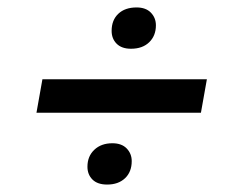

<svg xmlns="http://www.w3.org/2000/svg" viewBox="-20 -592 622 516"><path d="M268 -96Q242 -96 228.5 -109.5Q215 -123 215 -144Q215 -172 233.5 -189.5Q252 -207 282 -207Q307 -207 320.5 -193Q334 -179 334 -159Q334 -130 316 -113Q298 -96 268 -96ZM78 -289 94 -379H536L520 -289ZM332 -461Q307 -461 293.5 -474.5Q280 -488 280 -509Q280 -538 298 -555Q316 -572 347 -572Q372 -572 385.5 -558Q399 -544 399 -524Q399 -496 381 -478.5Q363 -461 332 -461Z"/></svg>

Font: Celebes SemiBold
Style: Italic
Weight: 600
Italic angle: -10°
Designer: Anugrah Pasau
Foundry: Lafontype
Version: Version 1.000; ttfautohint (v1.8.4)